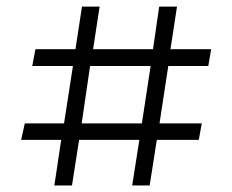

<svg xmlns="http://www.w3.org/2000/svg" viewBox="-20 -570 714 590"><path d="M147 0 168 -140.1H44.9L56.2 -190.9H176.8L204.1 -367.2H79.1L88.9 -418.9H211.9L231.9 -549.8H286.1L266.1 -418.9H450.2L469.2 -549.8H523.9L503.9 -418.9H628.9L620.1 -367.2H497.1L470.2 -190.9H600.1L590.8 -140.1H461.9L439.9 0H386.2L408.2 -140.1H223.1L201.2 0ZM231 -190.9H416L442.9 -367.2H256.8Z"/></svg>

Font: Literata
Style: Regular
Weight: 400
Designer: Latin by Veronika Burian and Jose Scaglione. Greek by Irene Vlachou. Cyrillic by Vera Evstafieva.
Foundry: TypeTogether
Version: Version 3.002